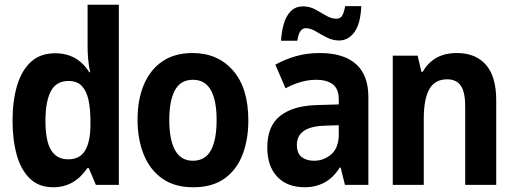

<svg xmlns="http://www.w3.org/2000/svg" viewBox="-20 -781 2160 811"><path d="M205 10Q144 10 106 -27Q68 -64 50.5 -127.5Q33 -191 33 -271Q33 -355 52 -419Q71 -483 110.5 -519.5Q150 -556 213 -556Q307 -556 357 -476H361Q355 -502 352.5 -530Q350 -558 350 -583V-761H482V0H385L355 -71H349Q294 10 205 10ZM268 -108Q318 -108 340 -146Q362 -184 362 -254V-270Q362 -320 354 -358Q346 -396 326 -417.5Q306 -439 269 -439Q218 -439 195 -396Q172 -353 172 -271Q172 -185 196 -146.5Q220 -108 268 -108Z M796 10Q717 10 665 -27Q613 -64 587 -128.5Q561 -193 561 -276Q561 -360 587.5 -423Q614 -486 665.5 -521.5Q717 -557 793 -557Q900 -557 964.5 -483Q1029 -409 1029 -272Q1029 -192 1004.5 -128Q980 -64 928.5 -27Q877 10 796 10ZM795 -102Q847 -102 871 -146.5Q895 -191 895 -274Q895 -357 870.5 -400.5Q846 -444 795 -444Q743 -444 719 -400Q695 -356 695 -274Q695 -191 719.5 -146.5Q744 -102 795 -102Z M1268 10Q1193 10 1151 -34.5Q1109 -79 1109 -158Q1109 -249 1163.5 -291.5Q1218 -334 1314 -337L1411 -340V-360Q1411 -406 1385.5 -425Q1360 -444 1316 -444Q1283 -444 1250 -434.5Q1217 -425 1186 -408L1143 -508Q1185 -531 1231 -544Q1277 -557 1331 -557Q1431 -557 1483.5 -510.5Q1536 -464 1536 -371V0H1437L1419 -73H1415Q1387 -29 1349.5 -9.5Q1312 10 1268 10ZM1306 -102Q1348 -102 1379.5 -129.5Q1411 -157 1411 -214V-252L1350 -250Q1234 -246 1234 -169Q1234 -133 1254.5 -117.5Q1275 -102 1306 -102ZM1167 -609Q1169 -644 1178 -677.5Q1187 -711 1207 -732.5Q1227 -754 1261 -754Q1288 -754 1312 -741Q1336 -728 1357.5 -715Q1379 -702 1401 -702Q1418 -702 1425.5 -715Q1433 -728 1438 -755H1506Q1503 -682 1477.5 -646Q1452 -610 1412 -610Q1385 -610 1360 -623Q1335 -636 1313 -649Q1291 -662 1272 -662Q1243 -662 1236 -609Z M1639 0V-546H1744L1760 -478H1766Q1787 -516 1823 -536.5Q1859 -557 1910 -557Q1989 -557 2032.5 -507.5Q2076 -458 2076 -357V0H1945V-331Q1945 -392 1926.5 -419Q1908 -446 1869 -446Q1817 -446 1793.5 -404.5Q1770 -363 1770 -279V0Z"/></svg>

Font: Noto Sans Mono Condensed
Style: Bold
Weight: 700
Width: 3
Designer: Monotype Design Team
Foundry: Monotype Imaging Inc.
Version: Version 2.014